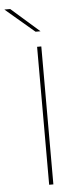

<svg xmlns="http://www.w3.org/2000/svg" viewBox="-97 -855 362 886"><g transform="rotate(-5 84.0 -412.0)"><path d="M113.5 -639V0H94V-639ZM-40.5 -823.5H-14.5L115.5 -709.5V-709H93L-40.5 -822.5Z"/></g></svg>

Font: Anek Devanagari Medium Thin
Style: Regular
Weight: 250
Version: Version 1.003